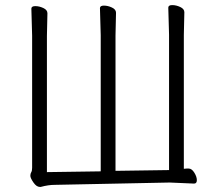

<svg xmlns="http://www.w3.org/2000/svg" viewBox="-20 -728 858 753"><path d="M741 -8 649 -12H638L194 -3Q170 -3 140 5H136Q123 5 111 -12.5Q99 -30 99 -38.5Q99 -47 102.5 -52.5Q106 -58 106 -70V-588Q106 -588 103 -694Q103 -704 118.5 -704Q134 -704 150 -696.5Q166 -689 166 -676L164 -587V-53L375 -56V-590L372 -696Q372 -706 387.5 -706Q403 -706 419 -698.5Q435 -691 435 -678L433 -589V-58L643 -61V-592L640 -698Q640 -708 655.5 -708Q671 -708 687 -700.5Q703 -693 703 -680L701 -591V-66Q707 -67 712 -67H720Q732 -67 742 -51Q752 -35 752 -21.5Q752 -8 741 -8Z"/></svg>

Font: ToneOZ-Pinyin-WenKai-Light
Style: Light
Weight: 300
Designer: Fontworks Inc.
Foundry: ToneOZ
Version: Version 0.240331